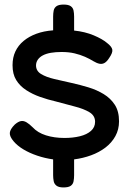

<svg xmlns="http://www.w3.org/2000/svg" viewBox="-20 -744 572 842"><path d="M502 -212Q502 -176 486 -147Q470 -118 442.5 -97Q415 -76 379.5 -63Q344 -50 305 -45V24Q305 39 302.5 51.5Q300 64 290 71Q280 78 258 78Q238 78 228 70.5Q218 63 215.5 50.5Q213 38 213 24V-45Q177 -50 143 -61.5Q109 -73 82.5 -89Q56 -105 40 -124Q22 -145 23 -161Q24 -177 45 -198Q60 -211 72 -213Q84 -215 96.5 -207.5Q109 -200 123 -186Q145 -162 181.5 -150.5Q218 -139 263 -139Q300 -139 330.5 -146.5Q361 -154 379 -170Q397 -186 397 -210Q397 -237 372 -252Q347 -267 307.5 -277Q268 -287 225 -299Q190 -307 156 -319Q122 -331 94.5 -349Q67 -367 51 -393Q35 -419 35 -458Q35 -492 47.5 -518.5Q60 -545 83.5 -564.5Q107 -584 139.5 -596Q172 -608 213 -611V-671Q213 -686 215.5 -698Q218 -710 228 -717Q238 -724 259 -724Q280 -724 290 -717Q300 -710 302.5 -698Q305 -686 305 -671V-610Q353 -605 391 -589Q429 -573 449 -556Q470 -540 472.5 -526.5Q475 -513 459 -490Q449 -474 438.5 -468Q428 -462 416 -464.5Q404 -467 389 -476Q373 -486 352.5 -495Q332 -504 307 -510Q282 -516 250 -516Q224 -516 203.5 -512.5Q183 -509 168.5 -501.5Q154 -494 146 -482.5Q138 -471 138 -457Q138 -433 160 -419.5Q182 -406 218 -397.5Q254 -389 295 -380Q331 -372 367.5 -361Q404 -350 434.5 -331.5Q465 -313 483.5 -284.5Q502 -256 502 -212Z"/></svg>

Font: Fredoka SemiExpanded Medium
Style: Regular
Weight: 500
Width: 6
Designer: Ben Nathan
Foundry: Milena B. Brandão, Ben Nathan
Version: Version 2.001